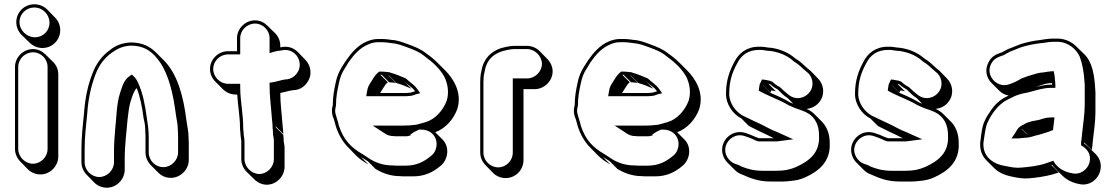

<svg xmlns="http://www.w3.org/2000/svg" viewBox="-20 -762 5206 896"><path d="M56 -659C56 -636 65 -615 81 -599L117 -564C133 -548 154 -538 178 -538C224 -538 261 -575 261 -621C261 -645 252 -665 236 -681L201 -717C185 -733 164 -742 140 -742C94 -742 56 -705 56 -659ZM50 -450V-67C50 -44 60 -23 75 -8L110 28C125 43 146 52 169 52C214 52 252 13 252 -32V-415C252 -437 243 -458 228 -473L192 -508C177 -523 157 -533 134 -533C89 -533 50 -495 50 -450ZM65 -450C65 -487 97 -518 134 -518C171 -518 202 -487 202 -450V-67C202 -30 171 2 134 2C97 2 65 -30 65 -67ZM71 -659C71 -697 102 -727 140 -727C179 -727 211 -695 211 -656C211 -618 181 -588 143 -588C104 -588 71 -621 71 -659Z M479 114C524 114 562 75 562 30V-28C562 -54 565 -92 567 -117C573 -169 576 -243 589 -287C597 -311 603 -335 618 -351C634 -311 644 -259 650 -211C653 -195 657 -183 657 -169C658 -163 658 -155 658 -146C659 -137 659 -130 659 -123V-51C659 -28 669 -6 684 9L719 44C734 59 754 68 777 68C822 68 861 30 861 -16V-88C861 -97 861 -106 860 -117C860 -151 854 -170 850 -200C836 -314 808 -417 744 -481L709 -516C681 -544 645 -564 590 -564C550 -562 518 -549 494 -529C456 -502 429 -466 411 -418C390 -364 377 -305 372 -232C366 -175 360 -122 360 -63V-5C360 18 370 39 385 54L420 90C435 105 456 114 479 114ZM811 -123V-51C811 -14 779 18 742 18C705 18 674 -13 674 -51V-123C674 -156 669 -188 665 -213C658 -268 646 -329 626 -372C620 -387 613 -397 604 -406L595 -414L585 -407C556 -388 549 -353 540 -327C524 -281 523 -205 517 -153C515 -127 512 -90 512 -63V-5C512 32 480 64 443 64C406 64 375 32 375 -5V-63C375 -121 381 -173 387 -231C392 -303 405 -360 425 -413C442 -459 468 -492 503 -517C527 -534 552 -547 590 -549C661 -549 696 -515 727 -471C767 -413 788 -325 800 -233C804 -202 810 -184 810 -152C811 -142 811 -131 811 -123Z M1100 -167C1100 -159 1101 -150 1102 -141V-140C1102 -126 1106 -113 1106 -100V-19C1106 3 1116 25 1131 40L1167 75C1182 90 1203 100 1225 100C1270 100 1308 61 1308 16V-76C1307 -84 1306 -93 1304 -102C1304 -114 1303 -124 1302 -133L1267 -168V-172L1302 -137C1302 -152 1299 -168 1298 -185C1295 -233 1288 -277 1288 -328C1309 -332 1326 -338 1346 -341L1358 -342C1380 -345 1398 -356 1412 -375C1440 -412 1431 -457 1404 -484L1369 -520C1352 -537 1327 -547 1299 -543L1288 -541V-549C1288 -571 1279 -592 1264 -607L1228 -642C1213 -657 1193 -667 1170 -667C1125 -667 1086 -629 1086 -584V-523H1044C998 -523 960 -485 960 -440C960 -417 970 -396 985 -381L1020 -346C1035 -331 1056 -321 1079 -321H1087C1090 -270 1100 -216 1100 -167ZM1254 -137V-135C1256 -127 1257 -116 1258 -110V-19C1258 18 1226 50 1190 50C1154 50 1121 17 1121 -19V-100C1121 -116 1117 -129 1117 -140V-142C1116 -151 1115 -160 1115 -167C1115 -232 1101 -290 1101 -356V-371H1044C1007 -371 975 -403 975 -440C975 -477 1006 -508 1044 -508H1101V-584C1101 -621 1133 -652 1170 -652C1207 -652 1238 -621 1238 -584V-514L1257 -520C1268 -523 1278 -525 1289 -526L1301 -528C1360 -537 1402 -468 1365 -419C1353 -403 1338 -395 1321 -392L1309 -391C1287 -387 1271 -381 1251 -378L1238 -376V-363C1238 -311 1245 -266 1248 -219C1249 -201 1252 -185 1252 -172V-167C1253 -159 1254 -149 1254 -137Z M1793 -410C1794 -410 1795 -410 1796 -409L1831 -374C1855 -368 1878 -357 1900 -348L1865 -383C1882 -366 1904 -356 1917 -336C1907 -333 1898 -329 1887 -329C1880 -328 1873 -328 1865 -328H1754L1769 -352C1774 -360 1782 -373 1790 -378L1755 -413H1761L1796 -378C1806 -378 1818 -376 1828 -375ZM2011 -145C2059 -162 2097 -206 2114 -253C2138 -329 2096 -395 2058 -433L2023 -468C2007 -484 1989 -499 1970 -512C1944 -533 1916 -544 1883 -556C1858 -565 1837 -574 1806 -576L1792 -578C1783 -579 1773 -580 1764 -580H1744C1727 -580 1710 -576 1693 -569C1650 -551 1621 -517 1595 -480L1577 -452C1562 -428 1552 -405 1546 -374C1539 -341 1533 -311 1533 -271C1530 -262 1529 -254 1529 -245C1529 -232 1532 -219 1538 -206C1542 -193 1545 -182 1548 -170C1562 -129 1581 -98 1606 -73L1641 -37C1658 -20 1677 -7 1700 6L1665 -29L1683 -18C1688 -15 1692 -12 1697 -9L1732 26C1761 44 1800 60 1846 60C1855 61 1862 61 1867 61H1909C1963 61 2002 40 2031 16C2070 -11 2082 -74 2045 -111ZM1796 -425C1782 -426 1775 -428 1761 -428H1750C1737 -419 1727 -405 1721 -395L1706 -371C1699 -360 1696 -352 1694 -341L1689 -313H1865C1873 -313 1882 -313 1888 -314C1903 -314 1912 -319 1921 -322L1941 -327L1929 -344C1913 -368 1891 -379 1874 -396C1852 -405 1828 -416 1802 -423C1797 -426 1796 -425 1796 -425ZM1913 -179C1898 -177 1882 -176 1865 -176H1719L1761 -149C1773 -141 1789 -127 1815 -127C1823 -126 1828 -126 1832 -126H1873C1877 -126 1880 -126 1884 -127L1896 -130V-135C1902 -139 1906 -141 1911 -145L2000 -190ZM1812 10H1811C1768 10 1731 -4 1705 -21C1699 -25 1695 -28 1690 -31L1673 -42C1618 -73 1583 -110 1562 -174C1559 -187 1556 -197 1552 -210C1549 -222 1544 -232 1544 -245C1544 -253 1546 -261 1548 -269V-271C1548 -310 1554 -338 1561 -371C1567 -401 1575 -422 1590 -444L1607 -472C1633 -509 1660 -539 1699 -555C1714 -562 1729 -565 1744 -565H1764C1773 -565 1781 -564 1790 -563L1805 -561C1834 -559 1852 -551 1878 -542C1911 -530 1937 -520 1961 -500C1999 -472 2032 -443 2054 -403C2070 -370 2076 -331 2065 -293C2048 -247 2011 -205 1966 -192L1945 -186L1845 -159L1949 -157C1994 -156 2025 -119 2016 -75C2012 -55 2003 -42 1987 -31C1959 -8 1924 11 1874 11H1832C1827 11 1820 11 1812 10Z M2423 -15V-346H2475C2520 -346 2559 -384 2559 -429C2559 -451 2549 -472 2534 -487L2499 -523C2484 -538 2462 -548 2440 -548H2378C2367 -548 2355 -546 2341 -543C2282 -532 2240 -496 2228 -438L2223 -413C2222 -403 2221 -391 2221 -376V-50C2221 -27 2231 -6 2246 9L2281 45C2296 60 2317 69 2340 69C2386 69 2423 31 2423 -15ZM2373 -50C2373 -12 2342 19 2305 19C2268 19 2236 -12 2236 -50V-376C2236 -390 2237 -403 2238 -411L2243 -435C2253 -487 2290 -518 2344 -528C2357 -531 2369 -533 2378 -533H2440C2476 -533 2509 -500 2509 -464C2509 -428 2477 -396 2440 -396H2373Z M2922 -410C2923 -410 2924 -410 2925 -409L2960 -374C2984 -368 3007 -357 3029 -348L2994 -383C3011 -366 3033 -356 3046 -336C3036 -333 3027 -329 3016 -329C3009 -328 3002 -328 2994 -328H2883L2898 -352C2903 -360 2911 -373 2919 -378L2884 -413H2890L2925 -378C2935 -378 2947 -376 2957 -375ZM3140 -145C3188 -162 3226 -206 3243 -253C3267 -329 3225 -395 3187 -433L3152 -468C3136 -484 3118 -499 3099 -512C3073 -533 3045 -544 3012 -556C2987 -565 2966 -574 2935 -576L2921 -578C2912 -579 2902 -580 2893 -580H2873C2856 -580 2839 -576 2822 -569C2779 -551 2750 -517 2724 -480L2706 -452C2691 -428 2681 -405 2675 -374C2668 -341 2662 -311 2662 -271C2659 -262 2658 -254 2658 -245C2658 -232 2661 -219 2667 -206C2671 -193 2674 -182 2677 -170C2691 -129 2710 -98 2735 -73L2770 -37C2787 -20 2806 -7 2829 6L2794 -29L2812 -18C2817 -15 2821 -12 2826 -9L2861 26C2890 44 2929 60 2975 60C2984 61 2991 61 2996 61H3038C3092 61 3131 40 3160 16C3199 -11 3211 -74 3174 -111ZM2925 -425C2911 -426 2904 -428 2890 -428H2879C2866 -419 2856 -405 2850 -395L2835 -371C2828 -360 2825 -352 2823 -341L2818 -313H2994C3002 -313 3011 -313 3017 -314C3032 -314 3041 -319 3050 -322L3070 -327L3058 -344C3042 -368 3020 -379 3003 -396C2981 -405 2957 -416 2931 -423C2926 -426 2925 -425 2925 -425ZM3042 -179C3027 -177 3011 -176 2994 -176H2848L2890 -149C2902 -141 2918 -127 2944 -127C2952 -126 2957 -126 2961 -126H3002C3006 -126 3009 -126 3013 -127L3025 -130V-135C3031 -139 3035 -141 3040 -145L3129 -190ZM2941 10H2940C2897 10 2860 -4 2834 -21C2828 -25 2824 -28 2819 -31L2802 -42C2747 -73 2712 -110 2691 -174C2688 -187 2685 -197 2681 -210C2678 -222 2673 -232 2673 -245C2673 -253 2675 -261 2677 -269V-271C2677 -310 2683 -338 2690 -371C2696 -401 2704 -422 2719 -444L2736 -472C2762 -509 2789 -539 2828 -555C2843 -562 2858 -565 2873 -565H2893C2902 -565 2910 -564 2919 -563L2934 -561C2963 -559 2981 -551 3007 -542C3040 -530 3066 -520 3090 -500C3128 -472 3161 -443 3183 -403C3199 -370 3205 -331 3194 -293C3177 -247 3140 -205 3095 -192L3074 -186L2974 -159L3078 -157C3123 -156 3154 -119 3145 -75C3141 -55 3132 -42 3116 -31C3088 -8 3053 11 3003 11H2961C2956 11 2949 11 2941 10Z M3533 -544H3521C3464 -544 3427 -513 3407 -473C3385 -432 3368 -388 3368 -324C3368 -273 3402 -228 3440 -209L3475 -174L3525 -149C3547 -139 3570 -128 3591 -117H3526C3521 -117 3514 -120 3509 -122C3508 -122 3507 -122 3506 -123C3492 -130 3475 -136 3460 -141C3409 -158 3366 -125 3354 -89C3343 -55 3355 -23 3375 -3L3410 32C3420 42 3431 48 3442 52C3481 69 3518 85 3574 85H3636C3645 85 3654 84 3664 83C3694 80 3709 78 3737 66C3800 37 3857 -6 3852 -96C3852 -138 3838 -172 3815 -195L3780 -230C3770 -240 3757 -248 3744 -254C3769 -256 3792 -269 3806 -289C3832 -325 3823 -370 3797 -396L3762 -432C3759 -435 3756 -437 3752 -440C3731 -457 3718 -474 3693 -488C3690 -490 3688 -492 3687 -493C3659 -516 3622 -533 3578 -539C3565 -539 3545 -544 3533 -544ZM3575 -329 3540 -364V-365L3575 -330L3580 -340C3588 -339 3593 -338 3601 -336L3566 -371C3570 -371 3574 -368 3577 -367C3586 -358 3597 -351 3610 -344C3624 -330 3639 -314 3655 -305L3682 -278L3667 -284C3642 -299 3615 -312 3586 -324ZM3533 -529C3541 -529 3562 -524 3577 -524C3618 -518 3653 -502 3677 -482C3680 -479 3682 -477 3685 -475C3708 -462 3720 -447 3743 -428C3771 -409 3783 -366 3759 -333C3739 -305 3697 -293 3664 -317C3650 -327 3634 -342 3619 -356C3605 -363 3594 -371 3585 -380C3581 -381 3577 -385 3568 -386C3562 -387 3555 -389 3547 -390L3536 -391L3525 -368V-367C3524 -363 3524 -361 3524 -361C3523 -356 3523 -353 3522 -349L3521 -339L3530 -334C3538 -330 3546 -325 3554 -322L3580 -310C3608 -298 3635 -286 3660 -271C3666 -268 3673 -266 3678 -263L3695 -256L3710 -251C3716 -249 3719 -248 3723 -246C3769 -231 3802 -195 3802 -131V-130C3807 -49 3757 -11 3696 17C3666 30 3640 35 3601 35H3539C3498 35 3467 26 3440 15C3427 7 3419 6 3412 3C3383 -6 3354 -43 3368 -84C3378 -113 3413 -141 3455 -127C3470 -122 3485 -117 3499 -110C3506 -106 3505 -107 3505 -107C3512 -104 3517 -102 3526 -102H3598C3603 -102 3608 -102 3613 -103L3682 -112L3606 -146C3578 -156 3553 -172 3523 -186C3514 -190 3505 -194 3497 -198L3447 -222C3415 -239 3383 -279 3383 -324C3383 -385 3398 -426 3420 -466C3438 -503 3470 -529 3521 -529Z M4135 -544H4123C4066 -544 4029 -513 4009 -473C3987 -432 3970 -388 3970 -324C3970 -273 4004 -228 4042 -209L4077 -174L4127 -149C4149 -139 4172 -128 4193 -117H4128C4123 -117 4116 -120 4111 -122C4110 -122 4109 -122 4108 -123C4094 -130 4077 -136 4062 -141C4011 -158 3968 -125 3956 -89C3945 -55 3957 -23 3977 -3L4012 32C4022 42 4033 48 4044 52C4083 69 4120 85 4176 85H4238C4247 85 4256 84 4266 83C4296 80 4311 78 4339 66C4402 37 4459 -6 4454 -96C4454 -138 4440 -172 4417 -195L4382 -230C4372 -240 4359 -248 4346 -254C4371 -256 4394 -269 4408 -289C4434 -325 4425 -370 4399 -396L4364 -432C4361 -435 4358 -437 4354 -440C4333 -457 4320 -474 4295 -488C4292 -490 4290 -492 4289 -493C4261 -516 4224 -533 4180 -539C4167 -539 4147 -544 4135 -544ZM4177 -329 4142 -364V-365L4177 -330L4182 -340C4190 -339 4195 -338 4203 -336L4168 -371C4172 -371 4176 -368 4179 -367C4188 -358 4199 -351 4212 -344C4226 -330 4241 -314 4257 -305L4284 -278L4269 -284C4244 -299 4217 -312 4188 -324ZM4135 -529C4143 -529 4164 -524 4179 -524C4220 -518 4255 -502 4279 -482C4282 -479 4284 -477 4287 -475C4310 -462 4322 -447 4345 -428C4373 -409 4385 -366 4361 -333C4341 -305 4299 -293 4266 -317C4252 -327 4236 -342 4221 -356C4207 -363 4196 -371 4187 -380C4183 -381 4179 -385 4170 -386C4164 -387 4157 -389 4149 -390L4138 -391L4127 -368V-367C4126 -363 4126 -361 4126 -361C4125 -356 4125 -353 4124 -349L4123 -339L4132 -334C4140 -330 4148 -325 4156 -322L4182 -310C4210 -298 4237 -286 4262 -271C4268 -268 4275 -266 4280 -263L4297 -256L4312 -251C4318 -249 4321 -248 4325 -246C4371 -231 4404 -195 4404 -131V-130C4409 -49 4359 -11 4298 17C4268 30 4242 35 4203 35H4141C4100 35 4069 26 4042 15C4029 7 4021 6 4014 3C3985 -6 3956 -43 3970 -84C3980 -113 4015 -141 4057 -127C4072 -122 4087 -117 4101 -110C4108 -106 4107 -107 4107 -107C4114 -104 4119 -102 4128 -102H4200C4205 -102 4210 -102 4215 -103L4284 -112L4208 -146C4180 -156 4155 -172 4125 -186C4116 -190 4107 -194 4099 -198L4049 -222C4017 -239 3985 -279 3985 -324C3985 -385 4000 -426 4022 -466C4040 -503 4072 -529 4123 -529Z M4772 -135 4748 -159C4748 -160 4748 -160 4749 -160L4774 -135ZM4687 -316 4673 -309C4646 -296 4622 -273 4605 -248C4593 -230 4582 -215 4574 -195C4563 -172 4560 -141 4556 -110C4549 -68 4561 -36 4584 -13L4619 22C4641 44 4672 57 4706 63C4729 68 4757 73 4784 70C4821 67 4857 61 4888 53L4921 43L4886 8C4887 8 4889 8 4890 7C4894 12 4898 18 4903 23L4938 58C4955 75 4979 88 5003 94L5013 96C5063 110 5105 74 5114 36C5123 3 5111 -25 5093 -43L5057 -78C5052 -83 5046 -88 5040 -92V-97L5075 -62C5076 -69 5077 -76 5078 -84L5080 -105C5084 -146 5092 -191 5092 -237V-310C5093 -322 5092 -334 5091 -347C5087 -415 5077 -472 5041 -508L5005 -543C4983 -566 4951 -582 4914 -582H4895C4874 -582 4850 -578 4832 -575C4802 -572 4768 -564 4743 -556C4728 -551 4714 -544 4700 -539C4684 -534 4671 -526 4656 -518C4629 -509 4609 -500 4595 -475C4574 -438 4582 -400 4607 -375L4643 -339C4655 -327 4670 -319 4687 -316ZM4815 -356C4834 -363 4860 -374 4885 -374H4889C4889 -372 4890 -371 4890 -369V-367H4884C4860 -367 4837 -362 4815 -356ZM4884 -429C4869 -428 4862 -426 4849 -424C4823 -423 4803 -414 4788 -410C4772 -406 4760 -400 4745 -395C4729 -384 4705 -373 4684 -367C4666 -362 4648 -365 4633 -374C4603 -392 4586 -430 4607 -467C4619 -488 4635 -495 4662 -504C4679 -512 4690 -521 4704 -525C4721 -531 4734 -538 4747 -542C4772 -550 4805 -557 4833 -560C4851 -561 4876 -567 4895 -567H4914C4964 -567 5003 -533 5019 -497C5031 -465 5038 -426 5041 -381C5042 -368 5043 -356 5042 -345V-272C5042 -228 5034 -182 5030 -141L5028 -120C5027 -112 5026 -105 5025 -98V-84C5051 -69 5075 -44 5064 -3C5056 28 5021 57 4981 46L4971 44C4942 37 4916 20 4902 -1L4895 -12L4885 -8L4849 4C4820 12 4784 17 4747 20C4722 23 4697 18 4674 13C4608 4 4559 -38 4571 -108C4576 -140 4579 -169 4588 -189C4607 -231 4639 -275 4680 -296L4698 -305C4722 -318 4744 -325 4775 -330C4811 -339 4847 -352 4884 -352H4905V-370C4903 -387 4903 -401 4900 -417L4897 -430ZM4735 -167C4726 -158 4721 -146 4716 -139L4700 -116H4731C4741 -117 4753 -118 4761 -119C4781 -119 4799 -125 4811 -129L4828 -133C4849 -139 4872 -146 4894 -155C4896 -168 4897 -184 4899 -197L4901 -214H4884C4859 -214 4842 -206 4827 -202C4805 -198 4777 -194 4761 -183L4744 -174Z"/></svg>

Font: Blanket
Style: Poster
Weight: 900
Foundry: Cannot Into Space Fonts
Version: Version 0.9